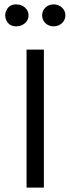

<svg xmlns="http://www.w3.org/2000/svg" viewBox="-20 -855 320 875"><path d="M180 0H101V-629H180ZM56 -835Q79 -834 94.5 -820Q110 -806 110 -785Q110 -764 94.5 -750Q79 -736 56 -735Q24 -734 10.5 -759.5Q-3 -785 10.5 -810.5Q24 -836 56 -835ZM224 -735Q202 -735 187 -749.5Q172 -764 172 -785Q172 -806 187 -820.5Q202 -835 224 -835Q247 -835 262.5 -820.5Q278 -806 278 -785Q278 -764 262.5 -749.5Q247 -735 224 -735Z"/></svg>

Font: Karla Neue
Style: Regular
Weight: 400
Designer: Jonathan Pinhorn
Foundry: PYRS Fontlab Ltd. / Made with FontLab
Version: Version 1.000;PS 001.001;hotconv 1.0.56